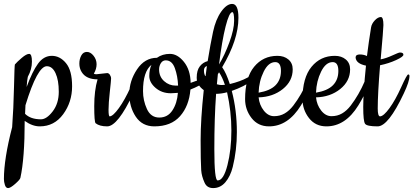

<svg xmlns="http://www.w3.org/2000/svg" viewBox="-45 -640 2110 980"><path d="M31 -311Q42 -324 66 -344.5Q90 -365 104 -365Q118 -365 118 -325.5Q118 -286 97 -248Q93 -230 91 -196Q120 -275 149 -315Q178 -355 219.5 -355Q261 -355 292 -317.5Q323 -280 323 -199.5Q323 -119 277.5 -57Q232 5 158 5Q120 5 81 -23Q81 168 59 268Q57 277 32.5 298.5Q8 320 -3.5 320Q-15 320 -20 304Q-25 288 -25 274Q-25 171 17 9Q24 -85 26.5 -197Q29 -309 31 -311ZM164 -31Q193 -31 224 -71.5Q255 -112 255 -171.5Q255 -231 238.5 -266.5Q222 -302 194 -302Q146 -302 85 -103Q83 -75 83 -59Q111 -31 164 -31Z M447 -261 502 -267Q510 -267 516 -258Q522 -249 522 -239Q522 -229 515.5 -171Q509 -113 509 -79.5Q509 -46 515 -46Q532 -47 562 -88.5Q592 -130 621.5 -195Q651 -260 657.5 -260Q664 -260 664 -252Q664 -224 635 -163Q556 5 502 5Q463 5 443 -11Q436 -18 436 -98Q436 -178 453 -235Q395 -235 372 -272Q360 -291 360 -315Q360 -339 370 -357Q380 -375 398.5 -375Q417 -375 432.5 -355.5Q448 -336 448 -312Q448 -288 434 -264Q438 -261 447 -261Z M928 -217Q968 -230 983.5 -239.5Q999 -249 1007 -254L1019 -261Q1024 -264 1027 -264Q1035 -264 1035 -255Q1035 -246 1004 -223.5Q973 -201 927 -183Q920 -99 874 -47Q828 5 743 5Q681 5 648 -44.5Q615 -94 615 -160.5Q615 -227 654.5 -286Q694 -345 756 -345Q784 -365 822.5 -365Q861 -365 894 -324Q927 -283 928 -217ZM863 -166 827 -164Q781 -164 749 -191.5Q717 -219 717 -252Q717 -285 728 -309Q685 -275 685 -175Q685 -127 705 -83.5Q725 -40 768 -40Q811 -40 835 -76.5Q859 -113 863 -166ZM801 -332Q785 -332 776 -317.5Q767 -303 767 -286Q767 -249 792.5 -226Q818 -203 852 -203H864Q862 -252 847.5 -292Q833 -332 801 -332Z M1128 -211Q1182 -224 1218.5 -244Q1255 -264 1257 -264Q1263 -264 1263 -254Q1263 -244 1243 -229Q1201 -198 1138 -176Q1164 -77 1164 34Q1164 127 1143 212Q1131 260 1105.5 290Q1080 320 1043 320Q1011 320 999 292Q984 259 982 229Q979 182 979 76Q979 -30 995 -180Q959 -206 959 -243.5Q959 -281 975 -301.5Q991 -322 1015 -328Q1029 -415 1042.5 -478Q1056 -541 1084 -580.5Q1112 -620 1140 -620Q1172 -620 1172 -549Q1172 -437 1089 -297Q1110 -267 1128 -211ZM1058 -161Q1049 -38 1049 121.5Q1049 281 1066 281Q1096 281 1116 202.5Q1136 124 1136 26.5Q1136 -71 1114 -169Q1084 -161 1058 -161ZM1073 -311Q1102 -359 1126 -424.5Q1150 -490 1150 -534Q1150 -578 1141 -578Q1125 -578 1106.5 -505Q1088 -432 1073 -311ZM1073 -271 1067 -261 1062 -210Q1075 -206 1085.5 -206Q1096 -206 1103 -207Q1090 -246 1073 -271ZM1011 -303Q996 -298 996 -280Q996 -262 1004 -249Q1008 -285 1011 -303Z M1328 5Q1272 5 1239 -37.5Q1206 -80 1206 -134Q1206 -243 1252 -299Q1298 -355 1371 -355Q1405 -355 1427 -336.5Q1449 -318 1449 -286Q1449 -226 1398.5 -185.5Q1348 -145 1275 -143Q1279 -104 1301.5 -75.5Q1324 -47 1354 -47Q1384 -47 1408 -61Q1432 -75 1452 -101Q1494 -156 1524 -226Q1532 -244 1536.5 -252Q1541 -260 1546.5 -260Q1552 -260 1552 -252Q1552 -202 1491 -102Q1425 5 1328 5ZM1275 -167Q1334 -177 1361.5 -205Q1389 -233 1389 -278Q1389 -323 1360 -323Q1325 -323 1301 -274.5Q1277 -226 1275 -167Z M1621 5Q1565 5 1532 -37.5Q1499 -80 1499 -134Q1499 -243 1545 -299Q1591 -355 1664 -355Q1698 -355 1720 -336.5Q1742 -318 1742 -286Q1742 -226 1691.5 -185.5Q1641 -145 1568 -143Q1572 -104 1594.5 -75.5Q1617 -47 1647 -47Q1677 -47 1701 -61Q1725 -75 1745 -101Q1787 -156 1817 -226Q1825 -244 1829.5 -252Q1834 -260 1839.5 -260Q1845 -260 1845 -252Q1845 -202 1784 -102Q1718 5 1621 5ZM1568 -167Q1627 -177 1654.5 -205Q1682 -233 1682 -278Q1682 -323 1653 -323Q1618 -323 1594 -274.5Q1570 -226 1568 -167Z M2016 -163Q1937 5 1882.5 5Q1828 5 1818.5 -8Q1809 -21 1809 -94Q1809 -167 1823 -305Q1773 -315 1770 -346Q1770 -362 1791 -362Q1812 -362 1828 -354Q1837 -426 1849 -500Q1852 -519 1868 -536Q1884 -553 1899 -553Q1912 -553 1912 -512Q1912 -493 1898 -337Q1925 -342 1957.5 -357Q1990 -372 1996 -372Q2014 -372 2014 -361Q2015 -351 1977 -333.5Q1939 -316 1895 -307Q1883 -161 1883 -86Q1883 -46 1895 -46Q1913 -47 1943 -88Q1973 -129 2002.5 -194.5Q2032 -260 2038.5 -260Q2045 -260 2045 -252Q2045 -224 2016 -163Z"/></svg>

Font: Cookie
Style: Regular
Weight: 400
Designer: Ania Kruk
Foundry: Ania Kruk
Version: Version 1.004